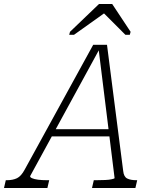

<svg xmlns="http://www.w3.org/2000/svg" viewBox="-70 -940 771 960"><path d="M189 -294H488L490 -258H171ZM422 -703 433 -705 81 -60Q79 -54 90 -49Q101 -44 120.5 -41.5Q140 -39 163 -39H176L167 0H-50L-41 -39H-35Q-6 -39 15 -49Q36 -59 54 -93L396 -716H465L546 -85Q549 -56 566 -47.5Q583 -39 611 -39H616L607 0H390L399 -39H413Q436 -39 456.5 -40Q477 -41 489.5 -44Q502 -47 503 -49ZM491 -920H425L280 -781L276 -766H300L474 -890H433L557 -766H579L583 -781Z"/></svg>

Font: Roboto Serif Thin
Style: Italic
Weight: 250
Italic angle: -10°
Version: Version 1.007